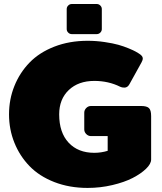

<svg xmlns="http://www.w3.org/2000/svg" viewBox="-20 -920 807 957"><path d="M312.5 -775V-875Q312.5 -885 320 -892.5Q327.5 -900 337.5 -900H462.5Q472.5 -900 480 -892.5Q487.5 -885 487.5 -875V-775Q487.5 -765 480 -757.5Q472.5 -750 462.5 -750H337.5Q327.5 -750 320 -757.5Q312.5 -765 312.5 -775ZM416.7 -716.7Q460 -716.7 501.7 -710.4Q543.3 -704.2 570 -696.7Q596.7 -689.2 621.7 -678.8Q646.7 -668.3 655.4 -663.3Q664.2 -658.3 670.8 -654.2Q691.7 -641.7 691.7 -629.2Q691.7 -620 685 -608.3L625 -500Q615.8 -483.3 600 -483.3Q587.5 -483.3 579.2 -487.5Q520.8 -516.7 450 -516.7Q370.8 -516.7 322.9 -471.3Q275 -425.8 275 -350Q275 -259.2 322.1 -208.8Q369.2 -158.3 450 -158.3Q484.2 -158.3 516.7 -168.3V-241.7H433.3Q420 -241.7 410 -251.7Q400 -261.7 400 -275V-358.3Q400 -371.7 410 -381.7Q420 -391.7 433.3 -391.7H683.3Q711.7 -391.7 722.5 -381.2Q733.3 -370.8 733.3 -341.7V-125Q733.3 -103.3 707.9 -78.8Q682.5 -54.2 641.2 -32.9Q600 -11.7 540 2.5Q480 16.7 416.7 16.7Q325.8 16.7 250.8 -12.5Q175.8 -41.7 127.1 -92.1Q78.3 -142.5 51.7 -208.8Q25 -275 25 -350Q25 -425 51.7 -491.2Q78.3 -557.5 127.1 -607.9Q175.8 -658.3 250.8 -687.5Q325.8 -716.7 416.7 -716.7Z"/></svg>

Font: BoonTook Mon
Style: Regular
Weight: 400
Designer: Sungsit Sawaiwan
Foundry: FontUni
Version: Version 3.0